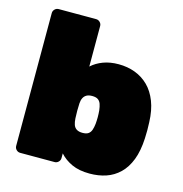

<svg xmlns="http://www.w3.org/2000/svg" viewBox="-106 -808 874 916"><g transform="rotate(15 330.5 -350.0)"><path d="M417 10Q365 10 329 -6.5Q293 -23 269 -50V-27Q269 -16 261 -8Q253 0 242 0H72Q61 0 53 -8Q45 -16 45 -27V-683Q45 -694 53 -702Q61 -710 72 -710H257Q268 -710 276 -702Q284 -694 284 -683V-483Q308 -505 341.5 -517.5Q375 -530 417 -530Q461 -530 498.5 -516Q536 -502 564.5 -474Q593 -446 610 -402.5Q627 -359 629 -300Q630 -278 630 -261Q630 -244 629 -221Q626 -158 609 -114Q592 -70 563.5 -42.5Q535 -15 498 -2.5Q461 10 417 10ZM334 -169Q353 -169 363 -176Q373 -183 377.5 -196Q382 -209 384 -227Q387 -260 384 -293Q382 -311 377.5 -324Q373 -337 363 -344Q353 -351 334 -351Q317 -351 306.5 -345Q296 -339 290.5 -328Q285 -317 284 -301Q283 -279 283 -264.5Q283 -250 284 -227Q285 -209 289.5 -196Q294 -183 305 -176Q316 -169 334 -169Z"/></g></svg>

Font: Rubik Light Black
Style: Regular
Weight: 900
Version: Version 2.104